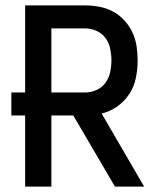

<svg xmlns="http://www.w3.org/2000/svg" viewBox="-20 -690 590 710"><path d="M73 0V-263H22V-348H73V-670H295Q321 -670 347.5 -665Q374 -660 397.5 -647.5Q421 -635 439.5 -615Q458 -595 469.5 -570.5Q481 -546 485 -519.5Q489 -493 489 -467Q489 -434 482.5 -402Q476 -370 458.5 -343Q441 -316 414.5 -297Q388 -278 356 -270L513 0H405L251 -263H170V0ZM170 -348H295Q316 -348 336.5 -357Q357 -366 370 -384Q383 -402 387.5 -423.5Q392 -445 392 -467Q392 -488 387.5 -510Q383 -532 370 -549.5Q357 -567 336.5 -576Q316 -585 295 -585H170Z"/></svg>

Font: Lode Dark
Style: Bold
Weight: 700
Monospace: yes
Designer: Belleve Invis
Foundry: Belleve Invis
Version: Version 29.2.0; ttfautohint (v1.8.3)